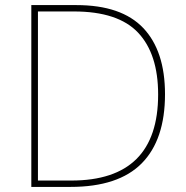

<svg xmlns="http://www.w3.org/2000/svg" viewBox="-20 -734 732 754"><path d="M628 -364Q628 -185 536.5 -92.5Q445 0 257 0H103V-714H280Q457 -714 542.5 -624Q628 -534 628 -364ZM601 -363Q601 -522 522.5 -605.5Q444 -689 270 -689H129V-25H260Q601 -25 601 -363Z"/></svg>

Font: Noto Sans Sinhala UI Thin
Style: Regular
Weight: 100
Designer: Jelle Bosma - Monotype Design Team
Foundry: Monotype Imaging Inc.
Version: Version 2.006; ttfautohint (v1.8.4.7-5d5b)